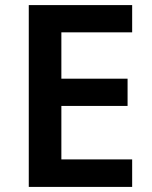

<svg xmlns="http://www.w3.org/2000/svg" viewBox="-20 -734 598 754"><path d="M499 0H93V-714H499V-607H221V-425H481V-318H221V-108H499Z"/></svg>

Font: Noto Sans Hebrew SemiBold
Style: Regular
Weight: 600
Designer: Monotype Design Team
Foundry: Monotype Imaging Inc.
Version: Version 2.003